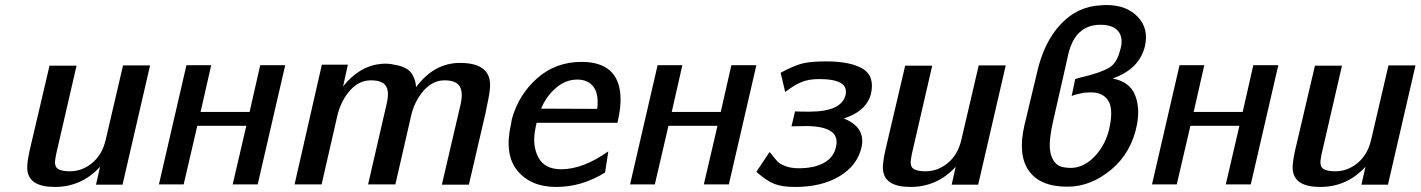

<svg xmlns="http://www.w3.org/2000/svg" viewBox="-20 -730 5623 760"><path d="M97 -133 176 -470H283L203 -123Q202 -118 201 -113Q200 -108 200 -106Q196 -88 199 -77Q203 -52 257 -52Q305 -52 344.5 -84.5Q384 -117 398 -175L467 -471H574L465 1H360L376 -70Q303 10 197 10Q93 10 88 -60Q86 -82 97 -133Z M609 0 718 -472H816L774 -287H968L1010 -472H1109L1000 0H901L955 -232H761L707 0Z M1146 0 1254 -474H1357L1338 -388Q1403 -469 1487 -477Q1516 -480 1540 -474Q1567 -470 1585.5 -460Q1604 -450 1612 -435.5Q1620 -421 1623 -410Q1626 -399 1627 -385Q1698 -481 1801 -481Q1918 -481 1920 -396Q1920 -379 1917 -360Q1914 -341 1909 -318.5Q1904 -296 1902 -283L1836 1H1729L1803 -316Q1814 -365 1799.5 -388.5Q1785 -412 1740 -412Q1694 -412 1659 -373.5Q1624 -335 1609 -279L1545 0H1437L1510 -317Q1522 -366 1508 -389Q1494 -412 1448 -412Q1402 -412 1367 -373.5Q1332 -335 1317 -279Q1316 -277 1316 -275L1253 0Z M2003 -240 2006 -258Q2032 -354 2105.5 -419.5Q2179 -485 2282 -485Q2427 -485 2436 -352Q2439 -306 2424 -244H2104Q2103 -240 2101.5 -232Q2100 -224 2099 -220Q2086 -154 2111 -107Q2136 -60 2201 -60Q2288 -60 2388 -131L2375 -47Q2283 10 2182 10Q2081 10 2028 -54.5Q1975 -119 2003 -240ZM2122 -300 2344 -299Q2351 -357 2329.5 -386Q2308 -415 2265 -415Q2218 -415 2179.5 -381Q2141 -347 2122 -300Z M2474 0 2583 -472H2681L2639 -287H2833L2875 -472H2974L2865 0H2766L2820 -232H2626L2572 0Z M2974 -50 3026 -128Q3030 -125 3039.5 -112.5Q3049 -100 3058 -90.5Q3067 -81 3089 -72.5Q3111 -64 3141 -64Q3204 -64 3242.5 -86Q3281 -108 3289 -148Q3299 -192 3267.5 -211.5Q3236 -231 3170 -231Q3163 -231 3144 -230.5Q3125 -230 3113 -230L3127 -289Q3149 -288 3183 -288Q3311 -288 3327 -354Q3334 -386 3308 -401.5Q3282 -417 3222 -417Q3182 -417 3153.5 -405.5Q3125 -394 3088 -366L3070 -442Q3122 -470 3155 -478.5Q3188 -487 3250 -487Q3347 -487 3395.5 -457.5Q3444 -428 3427 -356Q3411 -299 3344 -270L3320 -261Q3408 -226 3390 -146Q3373 -74 3302.5 -32Q3232 10 3128 10Q3075 10 3044 -2.5Q3013 -15 2974 -50Z M3484 -133 3563 -470H3670L3590 -123Q3589 -118 3588 -113Q3587 -108 3587 -106Q3583 -88 3586 -77Q3590 -52 3644 -52Q3692 -52 3731.5 -84.5Q3771 -117 3785 -175L3854 -471H3961L3852 1H3747L3763 -70Q3690 10 3584 10Q3480 10 3475 -60Q3473 -82 3484 -133Z M4035 -234 4084 -439Q4111 -562 4178.5 -634Q4246 -706 4340 -709Q4346 -710 4360 -710Q4439 -710 4483.5 -663.5Q4528 -617 4512 -547Q4490 -457 4386 -420V-419Q4450 -406 4471.5 -357Q4493 -308 4481 -239Q4460 -127 4379 -59Q4298 9 4205 9Q4097 9 4052.5 -54Q4008 -117 4035 -234ZM4222 -350 4236 -417Q4243 -420 4292 -432Q4361 -451 4383 -471.5Q4405 -492 4416 -539Q4426 -578 4409 -603Q4388 -632 4336 -632Q4237 -632 4209 -517L4189 -428L4148 -248Q4142 -222 4139 -199Q4130 -142 4143 -109Q4156 -76 4185 -69Q4212 -63 4237 -67Q4282 -75 4319.5 -118Q4357 -161 4371 -221Q4386 -289 4371 -324Q4353 -360 4310 -364Q4299 -365 4270 -363Q4235 -356 4222 -350Z M4540 0 4649 -472H4747L4705 -287H4899L4941 -472H5040L4931 0H4832L4886 -232H4692L4638 0Z M5106 -133 5185 -470H5292L5212 -123Q5211 -118 5210 -113Q5209 -108 5209 -106Q5205 -88 5208 -77Q5212 -52 5266 -52Q5314 -52 5353.5 -84.5Q5393 -117 5407 -175L5476 -471H5583L5474 1H5369L5385 -70Q5312 10 5206 10Q5102 10 5097 -60Q5095 -82 5106 -133Z"/></svg>

Font: Coval
Style: Medium Italic
Weight: 500
Foundry: Context Ltd
Version: Version 001.000